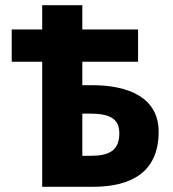

<svg xmlns="http://www.w3.org/2000/svg" viewBox="-20 -717 665 737"><path d="M142 0H337C478 0 589 -52 589 -211C589 -343 473 -390 333 -390H296V-480H510V-604H296V-697H142V-604H25V-480H142ZM296 -119V-281H324C404 -281 438 -260 438 -205C438 -140 400 -119 329 -119Z"/></svg>

Font: DAIFUKU Sans
Style: Bold
Weight: 700
Designer: Original font ‘Source Han Sans JP’ : Paul D. Hunt
Foundry: Daifuku
Version: Version 1.000